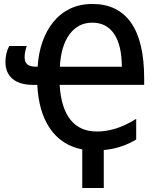

<svg xmlns="http://www.w3.org/2000/svg" viewBox="-20 -745 792 963"><path d="M392.6 197.8V-4.4L500.5 -1V197.8ZM456.1 9.8Q379.4 9.8 322 -19.5Q264.6 -48.8 227.5 -105.5Q200.7 -146 185.5 -199.5Q170.4 -252.9 167 -319.3H144.5Q77.6 -319.8 42.5 -349.9Q7.3 -379.9 7.3 -434.6Q7.3 -456.5 12.2 -477.3Q17.1 -498 26.4 -514.2H114.3Q110.4 -504.4 106.9 -488.8Q103.5 -473.1 103.5 -458Q103.5 -434.1 116.9 -422.4Q130.4 -410.6 158.7 -410.6H168.9Q172.9 -477.1 192.6 -534.2Q212.4 -591.3 247.1 -634.3Q281.7 -677.2 331.1 -701.2Q380.4 -725.1 443.4 -725.1Q571.3 -725.1 637.2 -631.1Q703.1 -537.1 703.1 -352.1V-319.3H279.3Q286.1 -203.6 333.3 -144.5Q380.4 -85.4 465.8 -85.4Q512.7 -85.4 560.3 -100.1Q607.9 -114.7 663.1 -148.9V-45.4Q632.8 -26.9 599.6 -14.6Q566.4 -2.4 530.5 3.7Q494.6 9.8 456.1 9.8ZM280.3 -410.2H591.3Q590.3 -519 552.2 -575.2Q514.2 -631.3 442.9 -631.3Q371.6 -631.3 328.6 -572.8Q285.6 -514.2 280.3 -410.2Z"/></svg>

Font: Open Sans
Style: Regular
Weight: 600
Width: 3
Foundry: Ascender Corporation
Version: Version 1.000